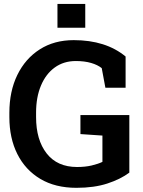

<svg xmlns="http://www.w3.org/2000/svg" viewBox="-20 -920 707 951"><path d="M358.4 10.3Q253.9 10.3 179.7 -33.9Q105.5 -78.1 65.9 -157Q26.4 -235.8 26.4 -339.8V-361.3Q26.4 -467.8 65.9 -548.8Q105.5 -629.9 177 -675.5Q248.5 -721.2 345.2 -721.2Q503.9 -721.2 602.1 -640.1V-485.4H502L483.9 -582.5Q463.9 -598.6 431.2 -608.2Q398.4 -617.7 355.5 -617.7Q295.4 -617.7 251.2 -585.7Q207 -553.7 182.9 -496.1Q158.7 -438.5 158.7 -362.3V-339.8Q158.7 -227.1 211.2 -159.9Q263.7 -92.8 361.8 -92.8Q401.9 -92.8 433.8 -100.3Q465.8 -107.9 487.3 -118.2V-248.5L378.4 -255.9V-350.1H620.6V-64.9Q576.7 -32.2 511.7 -11Q446.8 10.3 358.4 10.3ZM264.6 -782.7V-900.4H402.3V-782.7Z"/></svg>

Font: Roboto Slab SemiBold
Style: Regular
Weight: 600
Designer: Google
Version: Version 2.001; ttfautohint (v1.8.3)